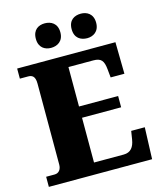

<svg xmlns="http://www.w3.org/2000/svg" viewBox="-133 -1023 941 1119"><g transform="rotate(-15 337.5 -463.5)"><path d="M244 -779C281 -779 319 -799 319 -853C319 -908 281 -927 244 -927C207 -927 171 -908 171 -853C171 -799 207 -779 244 -779ZM462 -779C497 -779 535 -799 535 -853C535 -908 497 -927 462 -927C423 -927 387 -908 387 -853C387 -799 423 -779 462 -779ZM644 0 651 -191H569L561 -141C554 -97 534 -69 491 -69H312V-339H548V-407H312V-645H462C509 -645 524 -626 529 -573L534 -523H617L614 -714H21V-653H70C92 -653 113 -646 113 -599V-110C113 -82 99 -61 72 -61H21V0Z"/></g></svg>

Font: UArctic Serif Black
Style: Regular
Weight: 900
Designer: Customization by Puisto advertising & original work Monotype Design Team
Foundry: Monotype Imaging Inc.
Version: Version 2.004